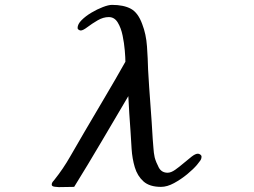

<svg xmlns="http://www.w3.org/2000/svg" viewBox="-20 -762 1040 787"><path d="M806 -120Q806 -110 800 -102.5Q794 -95 788 -87Q773 -69 747.5 -48Q722 -27 693.5 -11.5Q665 4 640 4Q593 4 568 -18.5Q543 -41 532.5 -76.5Q522 -112 519.5 -151Q517 -190 515 -224Q512 -260 510 -296Q508 -332 506 -368Q451 -275 396 -181.5Q341 -88 284 4Q268 4 252.5 4.5Q237 5 221 5Q217 5 204.5 3.5Q192 2 192 -5Q192 -11 195.5 -16Q199 -21 203 -25Q239 -70 268 -121Q297 -172 326 -221Q368 -293 410.5 -364.5Q453 -436 494 -509Q494 -525 491.5 -555Q489 -585 482.5 -616.5Q476 -648 462.5 -670Q449 -692 426 -692Q403 -692 380 -678.5Q357 -665 338.5 -651Q320 -637 311 -637Q307 -637 302.5 -640Q298 -643 298 -647Q298 -663 314.5 -679.5Q331 -696 354.5 -710Q378 -724 401.5 -733Q425 -742 439 -742Q487 -742 516.5 -726Q546 -710 563 -663Q579 -622 582.5 -571.5Q586 -521 587 -477Q591 -406 596.5 -334.5Q602 -263 606 -192Q608 -173 609 -154.5Q610 -136 614 -117Q619 -98 630.5 -76Q642 -54 667 -54Q681 -54 698 -66Q715 -78 732.5 -93Q750 -108 765.5 -120Q781 -132 791 -132Q796 -132 801 -128.5Q806 -125 806 -120Z"/></svg>

Font: Kaisei Decol Medium
Style: Regular
Weight: 500
Designer: Font-Kai, 金井和夫
Foundry: KAZUO KANAI
Version: Version 5.003